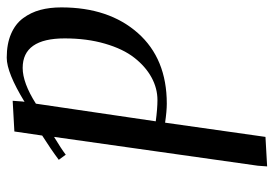

<svg xmlns="http://www.w3.org/2000/svg" viewBox="-138 -358 790 553"><g transform="rotate(-90 256.5 -81.0)"><path d="M54.2 293.9 56.2 267.1 139.2 -319.8Q106 -299.8 87.9 -286.1L73.2 -306.2Q104.5 -329.6 143.1 -354L154.8 -434.1L243.2 -439L241.2 -411.1L240.2 -404.8Q324.2 -456.1 367.2 -456.1Q407.2 -456.1 436 -443.6Q464.8 -431.2 481.2 -408.9Q497.6 -386.7 504.9 -359.6Q512.2 -332.5 512.2 -298.8Q512.2 -162.1 438.5 -78.6Q364.7 4.9 234.9 4.9Q213.4 4.9 180.2 0L139.2 289.1ZM184.1 -26.9Q220.7 -22 245.1 -22Q279.3 -22 310.8 -39.3Q342.3 -56.6 367.4 -88.9Q392.6 -121.1 407.7 -173.1Q422.9 -225.1 422.9 -289.1Q422.9 -410.2 337.9 -410.2Q294.9 -410.2 234.9 -372.1Z"/></g></svg>

Font: Dehuti Alt
Style: Bold-Italic
Weight: 700
Version: Version 1.2